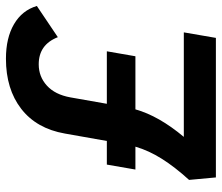

<svg xmlns="http://www.w3.org/2000/svg" viewBox="-70 -673 743 643"><g transform="rotate(-90 301.5 -351.5)"><path d="M28.8 0 20.5 -89.8Q64 -137.7 91.3 -181.2Q118.7 -224.6 131.8 -269.5H55.2L71.8 -365.2H150.9L175.8 -505.9Q192.4 -600.6 258.5 -651.9Q324.7 -703.1 426.3 -703.1Q496.1 -703.1 542.2 -676Q588.4 -648.9 603 -599.6L498.5 -529.3Q473.6 -593.3 407.7 -593.3Q366.2 -593.3 336.2 -565.9Q306.2 -538.6 296.9 -487.3L275.4 -365.2H451.2L434.6 -269.5H256.8Q234.9 -191.4 164.6 -107.4H514.6L496.1 0Z"/></g></svg>

Font: Cascadia Mono NF SemiBold
Style: Italic
Weight: 600
Italic angle: -10°
Monospace: yes
Designer: Aaron Bell
Foundry: Saja Typeworks
Version: Version 2404.023; ttfautohint (v1.8.4)